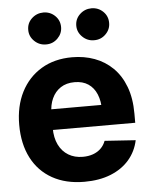

<svg xmlns="http://www.w3.org/2000/svg" viewBox="-54 -810 672 864"><g transform="rotate(-5 281.5 -377.5)"><path d="M292.8 10.5Q208.9 10.5 148 -23.6Q87.1 -57.7 54.6 -120.8Q22.1 -183.9 22.1 -270.3Q22.1 -354.6 54.5 -418.1Q87 -481.6 146.2 -517.2Q205.4 -552.7 285.5 -552.7Q339.7 -552.7 386.6 -535.5Q433.4 -518.3 468.6 -483.7Q503.7 -449.2 523.3 -397.3Q543 -345.3 543 -275.6V-234.2H82.2V-327.5H469.7L399.2 -303.1Q399.2 -344.9 386.5 -375.5Q373.8 -406.2 348.8 -423.1Q323.8 -440 286.7 -440Q249.6 -440 223.8 -423Q198 -406 184.6 -376.5Q171.1 -347.1 171.1 -309V-243Q171.1 -198.8 186.6 -167.3Q202.1 -135.7 230.1 -118.9Q258.1 -102.1 295.1 -102.1Q320.2 -102.1 340.8 -109.3Q361.3 -116.5 376.2 -130.7Q391 -144.8 398.6 -165.2L538.3 -155.9Q527.6 -105.5 495.3 -68Q462.9 -30.6 411.6 -10Q360.3 10.5 292.8 10.5ZM174.6 -620.3Q143.7 -620.1 121.6 -641.6Q99.6 -663 99.8 -692.2Q99.6 -722.8 121.6 -743.6Q143.7 -764.4 174.6 -764.6Q205.2 -764.4 226.7 -743.6Q248.2 -722.8 248.2 -692.2Q248.2 -663 226.7 -641.6Q205.2 -620.1 174.6 -620.3ZM391.6 -620.3Q360.9 -620.1 338.9 -641.6Q316.8 -663 316.8 -692.2Q316.8 -722.8 338.9 -743.6Q360.9 -764.4 391.6 -764.6Q422.5 -764.4 443.9 -743.6Q465.4 -722.8 465.2 -692.2Q465.4 -663 443.9 -641.6Q422.5 -620.1 391.6 -620.3Z"/></g></svg>

Font: Inter Tight
Style: Regular
Weight: 400
Designer: Rasmus Andersson
Foundry: rsms
Version: Version 3.002